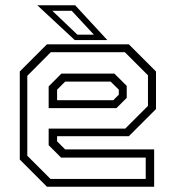

<svg xmlns="http://www.w3.org/2000/svg" viewBox="-20 -708 666 728"><path d="M468.5 -540 571.5 -437V-294.5L468.5 -191.5H196.5V-172L227 -141.5H564.5V0H158L55 -103V-437L158 -540ZM413.5 -429 460.5 -382.5V-337L421.5 -298H164.5V-380.5L213 -429ZM453.5 -510H172.5L83.5 -420.5V-117.5L171.5 -29.5H532.5V-110.5H211.5L164.5 -157.5V-220.5H455L541 -306.5V-422.5ZM399.5 -398.5H227L196.5 -368V-328H409.5L430.5 -349V-368ZM387 -556H263.5L121.5 -688H265ZM336 -576.5 252 -667H178.5L273.5 -576.5Z"/></svg>

Font: Tourney Light
Style: Regular
Weight: 300
Version: Version 1.015